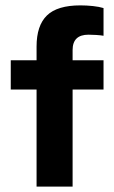

<svg xmlns="http://www.w3.org/2000/svg" viewBox="-20 -694 425 714"><path d="M116 0V-361H20V-470H116V-521Q116 -599 154.5 -636.5Q193 -674 279 -674Q302 -674 325.5 -671.5Q349 -669 365 -664V-561Q354 -563 337.5 -564Q321 -565 309 -565Q250 -565 250 -508V-470H365V-361H250V0Z"/></svg>

Font: Celebes
Style: Bold
Weight: 700
Designer: Anugrah Pasau
Foundry: Lafontype
Version: Version 1.000; ttfautohint (v1.8.4)